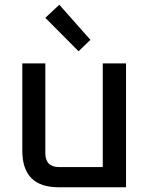

<svg xmlns="http://www.w3.org/2000/svg" viewBox="-20 -789 628 809"><path d="M74 -154V-522H171V-144Q171 -85 230 -85H413V-522H511V0H227Q74 0 74 -154ZM171 -714 230 -769 361 -621 311 -573Z"/></svg>

Font: Oxanium Medium
Style: Regular
Weight: 500
Designer: Severin Meyer
Version: Version 1.001